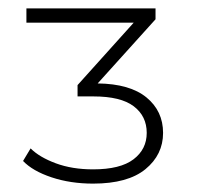

<svg xmlns="http://www.w3.org/2000/svg" viewBox="-20 -762 470 458"><path d="M202 -324Q148 -324 103 -339Q58 -354 35 -378L53 -408Q74 -387 113 -372.5Q152 -358 202 -358Q267 -358 298.5 -382Q330 -406 330 -445Q330 -485 299 -508.5Q268 -532 203 -532H165V-559L299 -708H43V-742H351V-716L213 -563Q290 -562 329.5 -529.5Q369 -497 369 -445Q369 -393 327 -358.5Q285 -324 202 -324Z"/></svg>

Font: Montserrat Light
Style: Regular
Weight: 300
Designer: Julieta Ulanovsky
Foundry: Julieta Ulanovsky
Version: Version 9.000; ttfautohint (v1.8.4.7-5d5b)